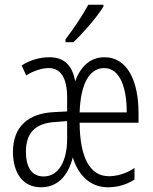

<svg xmlns="http://www.w3.org/2000/svg" viewBox="-20 -785 651 815"><path d="M419 -765H355C328 -716 298 -671 258 -618V-606H292C331 -643 391 -711 419 -757ZM423 -542C361 -542 321 -500 299 -440C287 -509 251 -542 190 -542C145 -542 104 -528 72 -507L91 -465C127 -487 162 -496 187 -496C238 -496 265 -454 265 -370V-312L207 -309C99 -303 35 -247 35 -140C35 -58 72 10 154 10C222 10 268 -35 289 -117C311 -44 361 10 438 10C480 10 519 -2 551 -23V-72C516 -48 476 -37 442 -37C363 -37 319 -114 318 -264H568V-306C568 -434 525 -542 423 -542ZM422 -496C489 -496 518 -414 518 -308H318C322 -433 362 -496 422 -496ZM265 -271V-196C265 -103 230 -36 165 -36C115 -36 90 -75 90 -141C90 -219 128 -262 214 -267Z"/></svg>

Font: Noto Sans Display Condensed Light
Style: Regular
Weight: 300
Width: 3
Designer: Monotype Design Team
Foundry: Monotype Imaging Inc.
Version: Version 1.900